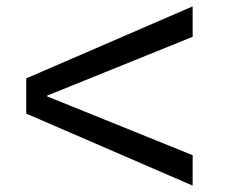

<svg xmlns="http://www.w3.org/2000/svg" viewBox="-20 -590 714 600"><path d="M582 -475 127 -291V-289L582 -105V-10L62 -235V-345L582 -570Z"/></svg>

Font: Mplus 1p Medium
Style: Regular
Weight: 500
Version: Version 1.061